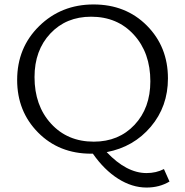

<svg xmlns="http://www.w3.org/2000/svg" viewBox="-20 -684 830 862"><path d="M716 75 741 131Q696 158 638 158Q573 158 510.5 118.5Q448 79 397 6H389Q245 6 151 -89Q57 -184 57 -325Q57 -470 156 -567Q255 -664 400 -664Q545 -664 639.5 -569Q734 -474 734 -332Q734 -206 657 -115Q580 -24 459 -1Q548 93 638 93Q681 93 716 75ZM135 -338Q135 -210 209 -129Q283 -48 401 -48Q513 -48 584 -123.5Q655 -199 655 -319Q655 -447 581 -528Q507 -609 389 -609Q277 -609 206 -533.5Q135 -458 135 -338Z"/></svg>

Font: EauTestSC
Style: Regular
Weight: 400
Designer: Christian Thalmann (Catharsis Fonts)
Version: Version 0.001;PS 000.001;hotconv 1.0.88;makeotf.lib2.5.64775